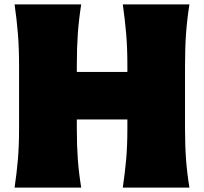

<svg xmlns="http://www.w3.org/2000/svg" viewBox="-20 -855 929 875"><path d="M46.4 0Q56.2 -65.4 61.5 -127.7Q66.9 -189.9 66.9 -269.5V-555.2Q66.9 -638.2 61.5 -702.6Q56.2 -767.1 46.4 -835H350.1Q339.4 -767.1 334.7 -702.6Q330.1 -638.2 330.1 -555.2V-527.3H560.5V-555.2Q560.5 -638.2 554.9 -702.6Q549.3 -767.1 539.6 -835H843.3Q832.5 -767.1 827.9 -702.6Q823.2 -638.2 823.2 -555.2V-269.5Q823.2 -189.9 827.9 -127.7Q832.5 -65.4 843.3 0H539.6Q549.3 -65.4 554.9 -127.7Q560.5 -189.9 560.5 -269.5V-310.5H330.1V-269.5Q330.1 -189.9 334.7 -127.7Q339.4 -65.4 350.1 0Z"/></svg>

Font: Pinar Black
Style: Regular
Weight: 900
Designer: Amin Abedi
Version: Version 3.000